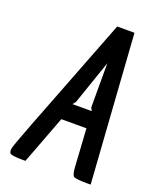

<svg xmlns="http://www.w3.org/2000/svg" viewBox="-136 -798 706 877"><g transform="rotate(20 217.5 -360.0)"><path d="M393 0Q340 0 330 -7.5Q320 -15 318 -58L307 -235H185L96 0H81Q25 0 19 -10Q16 -16 16 -27Q16 -38 65 -165L280 -720H364L413 0ZM303 -317 295 -332V-547L221 -332L209 -317Z"/></g></svg>

Font: Economica
Style: Bold Italic
Weight: 700
Designer: Vicente Lamonaca
Foundry: Vicente Lamonaca
Version: Version 1.100